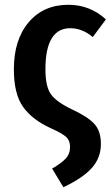

<svg xmlns="http://www.w3.org/2000/svg" viewBox="-20 -564 469 803"><path d="M266 -544Q356 -544 423 -483L368 -409Q324 -446 274 -446Q170 -446 170 -274Q170 -203 192.5 -170.5Q215 -138 282 -106Q345 -77 373.5 -47Q402 -17 402 38Q402 96 364 138.5Q326 181 245 219L198 141Q236 119 254.5 99.5Q273 80 273 50Q273 24 257 9Q241 -6 192 -28Q115 -63 76.5 -117Q38 -171 38 -274Q38 -398 100 -471Q162 -544 266 -544Z"/></svg>

Font: Fira Sans Condensed Medium
Style: Regular
Weight: 500
Width: 3
Designer: Carrois Corporate & Edenspiekermann AG
Foundry: Carrois Corporate GbR & Edenspiekermann AG
Version: Version 4.203;PS 004.203;hotconv 1.0.88;makeotf.lib2.5.64775